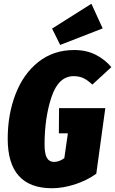

<svg xmlns="http://www.w3.org/2000/svg" viewBox="-20 -982 612 1021"><path d="M572 -625 471 -532Q446 -556 423.5 -566.5Q401 -577 372 -577Q291 -577 254 -466.5Q217 -356 217 -213Q217 -164 229.5 -142.5Q242 -121 267 -121Q295 -121 322 -141L341 -273H293L294 -407H540L492 -58Q440 -21 376.5 -1Q313 19 257 19Q21 19 21 -244Q21 -373 62.5 -481Q104 -589 184 -652.5Q264 -716 375 -716Q439 -716 488.5 -691Q538 -666 572 -625ZM466 -962 526 -831 300 -743 257 -830Z"/></svg>

Font: Fira Sans Extra Condensed Black
Style: Italic
Weight: 900
Width: 3
Italic angle: -8°
Designer: Carrois Corporate & Edenspiekermann AG
Foundry: Carrois Corporate GbR & Edenspiekermann AG
Version: Version 4.203